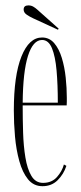

<svg xmlns="http://www.w3.org/2000/svg" viewBox="-20 -662 291 694"><path d="M133.5 11Q101.5 11 81.2 -14Q61 -39 49.8 -79.8Q38.5 -120.5 34.2 -168.5Q30 -216.5 30 -262.5Q30 -389 57.5 -457.8Q85 -526.5 132 -526.5Q158.5 -526.5 176 -506Q193.5 -485.5 203.5 -452.5Q213.5 -419.5 217.5 -381.5Q221.5 -343.5 221.5 -308.5Q221.5 -301.5 221.5 -294.8Q221.5 -288 221 -281H62V-278Q62 -231.5 63.5 -182.8Q65 -134 71.8 -92.8Q78.5 -51.5 93.5 -26.2Q108.5 -1 135.5 -1Q167 -1 185.8 -22Q204.5 -43 211 -67.5L220 -62.5Q210 -32 188.2 -10.5Q166.5 11 133.5 11ZM132 -517.5Q99.5 -517.5 81.2 -460.2Q63 -403 62 -291H189Q189 -355.5 184.5 -406.8Q180 -458 167.8 -487.8Q155.5 -517.5 132 -517.5ZM189.5 -554.5 99.5 -596Q87.5 -601.5 76.5 -609Q65.5 -616.5 65.5 -627.5Q65.5 -642.5 82.5 -642.5Q92.5 -642.5 100.2 -638Q108 -633.5 114.5 -627.5L192 -558.5Z"/></svg>

Font: Imbue 100pt Thin
Style: Regular
Weight: 100
Designer: Tyler Finck
Foundry: Etcetera Type Company
Version: Version 1.102; ttfautohint (v1.8.3)